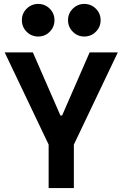

<svg xmlns="http://www.w3.org/2000/svg" viewBox="-20 -961 626 981"><path d="M228.5 0V-222.2L3.9 -693.4H147.9L288.6 -371.1H297.4L438 -693.4H582L357.4 -222.2V0ZM175.3 -774.4Q140.6 -774.4 116.2 -798.8Q91.8 -823.2 91.8 -857.9Q91.8 -892.6 116.2 -916.7Q140.6 -940.9 175.3 -940.9Q210 -940.9 234.1 -916.7Q258.3 -892.6 258.3 -857.9Q258.3 -823.2 234.1 -798.8Q210 -774.4 175.3 -774.4ZM410.6 -774.4Q376.5 -774.4 352.1 -798.8Q327.6 -823.2 327.6 -857.9Q327.6 -892.6 352.1 -916.7Q376.5 -940.9 410.6 -940.9Q445.3 -940.9 469.7 -916.7Q494.1 -892.6 494.1 -857.9Q494.1 -823.2 469.7 -798.8Q445.3 -774.4 410.6 -774.4Z"/></svg>

Font: Cascadia Mono PL
Style: Bold
Weight: 700
Monospace: yes
Designer: Aaron Bell
Foundry: Saja Typeworks
Version: Version 2404.023; ttfautohint (v1.8.4)